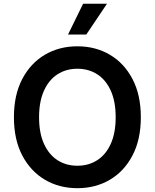

<svg xmlns="http://www.w3.org/2000/svg" viewBox="-20 -981 815 1011"><path d="M721.6 -363.6Q721.6 -246.1 677.7 -162.5Q633.9 -78.8 558.4 -34.4Q483 9.9 387.4 9.9Q291.9 9.9 216.4 -34.6Q141 -79.2 97.1 -162.8Q53.3 -246.4 53.3 -363.6Q53.3 -481.2 97.1 -564.8Q141 -648.4 216.4 -692.8Q291.9 -737.2 387.4 -737.2Q483 -737.2 558.4 -692.8Q633.9 -648.4 677.7 -564.8Q721.6 -481.2 721.6 -363.6ZM589.1 -363.6Q589.1 -446.4 563.4 -503.4Q537.6 -560.4 492.2 -589.7Q446.7 -619 387.4 -619Q328.1 -619 282.7 -589.7Q237.2 -560.4 211.5 -503.4Q185.7 -446.4 185.7 -363.6Q185.7 -280.9 211.5 -223.9Q237.2 -166.9 282.7 -137.6Q328.1 -108.3 387.4 -108.3Q446.7 -108.3 492.2 -137.6Q537.6 -166.9 563.4 -223.9Q589.1 -280.9 589.1 -363.6ZM338.1 -799 417.6 -961.3H543.3L434.3 -799Z"/></svg>

Font: InterMG SemiBold
Style: Regular
Weight: 600
Designer: Rasmus Andersson
Foundry: rsms
Version: Version 3.019;December 26, 2023;FontCreator 15.0.0.2955 64-b